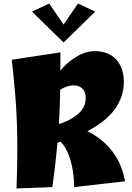

<svg xmlns="http://www.w3.org/2000/svg" viewBox="-20 -1065 754 1093"><path d="M305 -252 276 -346Q347 -366 386.5 -389.5Q426 -413 443 -435.5Q460 -458 464 -476.5Q468 -495 468 -506Q468 -531 459 -547Q450 -563 434.5 -571Q419 -579 399 -579Q379 -579 355.5 -570.5Q332 -562 309 -543.5Q286 -525 265 -496L261 -572Q284 -614 313.5 -651Q343 -688 377 -715.5Q411 -743 447 -758.5Q483 -774 519 -774Q572 -774 609 -752.5Q646 -731 665.5 -691.5Q685 -652 685 -598Q685 -529 648 -465Q611 -401 527.5 -347Q444 -293 305 -252ZM74 8Q78 -99 78.5 -186.5Q79 -274 76.5 -356.5Q74 -439 66.5 -527.5Q59 -616 47 -725L324 -767Q324 -668 323 -590Q322 -512 319.5 -445Q317 -378 312 -311.5Q307 -245 299 -170Q291 -95 278 0ZM402 0Q402 -62 389.5 -120.5Q377 -179 352.5 -222Q328 -265 291 -277L357 -362Q402 -351 453.5 -329.5Q505 -308 553.5 -270.5Q602 -233 639 -175Q676 -117 692 -33ZM260 -1045 356 -905 342 -823 162 -999ZM424 -1045 522 -999 342 -823 328 -905Z"/></svg>

Font: Marhey Light
Style: Regular
Weight: 300
Designer: Nur Syamsi & Bustanul Arifin
Foundry: Namelatype
Version: Version 1.000